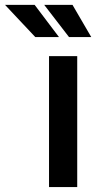

<svg xmlns="http://www.w3.org/2000/svg" viewBox="-132 -755 401 775"><path d="M179.7 -528.3V0H65.9V-528.3ZM106 -605.5 7.8 -735.4H-111.8L10.3 -605.5ZM236.3 -605.5 160.6 -735.4H46.4L146.5 -605.5Z"/></svg>

Font: Roboto Condensed Medium
Style: Regular
Weight: 500
Designer: Christian Robertson
Foundry: Google
Version: Version 3.0